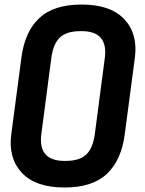

<svg xmlns="http://www.w3.org/2000/svg" viewBox="-20 -813 640 846"><path d="M574.2 -558.1 529.8 -222.2Q515.1 -107.4 451.2 -47.1Q387.2 13.2 264.2 13.2Q136.7 13.2 76.2 -51.8Q15.6 -116.7 29.8 -222.2L74.2 -558.1Q88.9 -672.9 152.6 -732.9Q216.3 -793 339.8 -793Q467.3 -793 527.8 -728.3Q588.4 -663.6 574.2 -558.1ZM206.1 -557.1 162.1 -222.2Q147 -104 264.2 -104H270Q329.6 -104 359.6 -131.8Q389.6 -159.7 397.9 -223.1L441.9 -558.1Q457 -675.8 339.8 -675.8H334Q274.4 -675.8 244.4 -648.2Q214.4 -620.6 206.1 -557.1Z"/></svg>

Font: Cooper Hewitt
Style: Semibold Italic
Weight: 710
Designer: Village Type and Design LLC
Foundry: Cooper Hewitt Smithsonian Design Museum
Version: 1.000